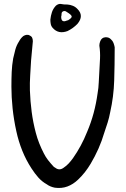

<svg xmlns="http://www.w3.org/2000/svg" viewBox="-20 -986 640 976"><path d="M38 -545Q38 -586 39.5 -620.5Q41 -655 47 -689Q52 -712 58 -734Q64 -756 77 -776Q86 -793 99 -803Q107 -808 116 -809Q125 -810 132 -805Q141 -801 144 -793Q147 -785 147 -776Q145 -751 142.5 -727.5Q140 -704 138 -679Q136 -641 133.5 -602.5Q131 -564 132 -526Q134 -471 141 -417.5Q148 -364 162 -311Q169 -284 179.5 -257.5Q190 -231 203 -206Q212 -188 224 -172.5Q236 -157 249 -143Q254 -136 260 -134Q281 -117 303 -133Q318 -143 329.5 -155.5Q341 -168 351 -182Q394 -243 423 -316Q443 -363 456 -411.5Q469 -460 476 -511Q481 -539 482 -567Q483 -595 485 -623Q487 -656 488.5 -688.5Q490 -721 485 -754Q485 -764 489 -775Q496 -795 515 -796.5Q534 -798 545 -785Q553 -778 557 -767.5Q561 -757 563 -746V-739Q563 -658 560.5 -576.5Q558 -495 540 -415Q535 -388 527 -362.5Q519 -337 510 -311Q498 -270 480.5 -230.5Q463 -191 441 -154Q428 -132 412 -111.5Q396 -91 377 -73Q352 -49 322.5 -38Q293 -27 258 -32Q234 -37 218 -49Q193 -63 174.5 -84Q156 -105 140 -130Q112 -173 93 -220.5Q74 -268 63 -319Q50 -378 44 -435.5Q38 -493 38 -545ZM236 -886Q238 -906 244 -924Q250 -942 264 -957Q276 -967 288 -966Q297 -964 305.5 -963.5Q314 -963 323 -963Q337 -962 350.5 -956.5Q364 -951 374 -940Q408 -906 374 -865Q352 -842 323 -828Q277 -811 248 -844Q240 -853 238 -864Q236 -875 236 -886ZM291 -901Q291 -868 321 -882Q323 -882 324 -882.5Q325 -883 326 -883Q344 -894 344.5 -901Q345 -908 329 -919Q322 -924 315 -928Q308 -932 300 -928Q293 -924 293 -916Q293 -908 291 -901Z"/></svg>

Font: Delicious Handrawn
Style: Regular
Weight: 400
Designer: Agung Rohmat
Foundry: Agung Rohmat
Version: Version 1.002; ttfautohint (v1.8.4.7-5d5b);gftools[0.9.27]